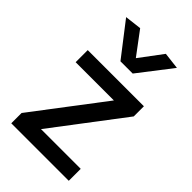

<svg xmlns="http://www.w3.org/2000/svg" viewBox="-227 -830 909 909"><g transform="rotate(45 228.0 -375.0)"><path d="M35 0V-69L302 -420H46V-501H422V-433L154 -80H420V0ZM193 -573 64 -740 148 -750 234 -635 320 -750 404 -740 275 -573Z"/></g></svg>

Font: Livvic Medium
Style: Regular
Weight: 500
Designer: Jacques Le Bailly, Baron von Fonthausen
Version: Version 1.001; ttfautohint (v1.8.2)